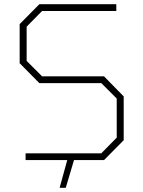

<svg xmlns="http://www.w3.org/2000/svg" viewBox="-20 -757 678 908"><path d="M262 131 298 0H101V-32H459L532 -106V-291L459 -364H166L73 -458V-643L166 -737H530V-705H179L106 -631V-469L179 -396H472L565 -301V-94L472 0H330L291 131Z"/></svg>

Font: Tomorrow ExtraLight
Style: Regular
Weight: 275
Designer: Tony de Marco, Monica Rizzolli
Foundry: Just in Type
Version: Version 2.002